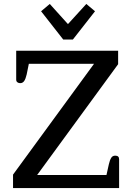

<svg xmlns="http://www.w3.org/2000/svg" viewBox="-20 -952 672 972"><path d="M188 -895 232 -932 324 -830 417 -932 461 -895 349 -752H300ZM46 -68 456 -629H126L115 -575Q110 -553 102.5 -542Q95 -531 82 -531Q74 -531 68 -535.5Q62 -540 62 -549V-695H578V-627L168 -66H519L531 -120Q536 -142 543 -153Q550 -164 563 -164Q583 -164 583 -146V0H46Z"/></svg>

Font: Maitree Medium
Style: Regular
Weight: 500
Designer: CadsonDemak Team
Foundry: CadsonDemak
Version: Version 1.000